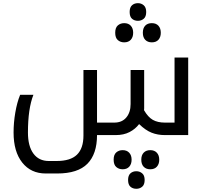

<svg xmlns="http://www.w3.org/2000/svg" viewBox="-20 -845 1282 1201"><path d="M1011.2 0Q966.3 0 928.5 -14.9Q890.6 -29.8 850.1 -68.8Q827.1 -38.1 790.5 -19Q753.9 0 704.1 0H586.9Q586.9 118.2 526.9 179.2Q466.8 240.2 337.9 240.2H266.1Q173.3 240.2 119.1 171.9Q64.9 103.5 64.9 -16.1Q64.9 -77.6 75.7 -140.9Q86.4 -204.1 106 -252H189Q154.8 -165.5 154.8 -16.1Q154.8 69.3 189 115.7Q223.1 162.1 285.2 162.1H334Q420.9 162.1 461.4 122.6Q502 83 502 2.9V-407.2H586.9V-78.1H694.8Q743.2 -78.1 770 -110.1Q796.9 -142.1 796.9 -193.8V-407.2H881.8V-167L880.9 -155.8Q905.8 -112.3 936 -95.2Q966.3 -78.1 1011.2 -78.1H1071.8V-484.9H1157.2V0ZM833 335.9Q810.5 335.9 795.9 323Q781.2 310.1 781.2 280.8Q781.2 252.4 795.9 239.3Q810.5 226.1 833 226.1Q854 226.1 869.4 239.3Q884.8 252.4 884.8 280.8Q884.8 310.1 869.4 323Q854 335.9 833 335.9ZM747.1 213.9Q723.6 213.9 707.3 199.7Q690.9 185.5 690.9 153.8Q690.9 122.6 707.3 108.4Q723.6 94.2 747.1 94.2Q773.4 94.2 788.3 110.4Q803.2 126.5 803.2 153.8Q803.2 181.2 788.6 197.5Q773.9 213.9 747.1 213.9ZM919.9 213.9Q894 213.9 878.9 198.2Q863.8 182.6 863.8 153.8Q863.8 125.5 878.9 109.9Q894 94.2 919.9 94.2Q946.3 94.2 961.2 110.4Q976.1 126.5 976.1 153.8Q976.1 181.2 961.4 197.5Q946.8 213.9 919.9 213.9ZM842.8 -714.8Q820.3 -714.8 805.7 -727.8Q791 -740.7 791 -770Q791 -798.8 805.7 -812Q820.3 -825.2 842.8 -825.2Q863.8 -825.2 879.2 -811.8Q894.5 -798.3 894.5 -770Q894.5 -740.7 879.2 -727.8Q863.8 -714.8 842.8 -714.8ZM756.8 -580.1Q733.4 -580.1 717 -594.2Q700.7 -608.4 700.7 -640.1Q700.7 -671.9 717 -686Q733.4 -700.2 756.8 -700.2Q783.7 -700.2 798.3 -683.8Q813 -667.5 813 -640.1Q813 -612.8 798.3 -596.4Q783.7 -580.1 756.8 -580.1ZM929.7 -580.1Q903.8 -580.1 888.7 -595.7Q873.5 -611.3 873.5 -640.1Q873.5 -668.9 888.4 -684.6Q903.3 -700.2 929.7 -700.2Q956.5 -700.2 971.2 -683.8Q985.8 -667.5 985.8 -640.1Q985.8 -612.8 971.2 -596.4Q956.5 -580.1 929.7 -580.1Z"/></svg>

Font: Noto Kufi Arabic
Style: Regular
Weight: 400
Designer: Monotype Design team
Foundry: Monotype Imaging Inc.
Version: Version 1.02